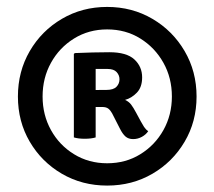

<svg xmlns="http://www.w3.org/2000/svg" viewBox="-20 -764 634 568"><path d="M33 -478.5Q33 -552.5 68 -612.8Q103 -673 163 -708.2Q223 -743.5 297 -743.5Q371 -743.5 431 -708.2Q491 -673 526.2 -612.8Q561.5 -552.5 561.5 -478.5Q561.5 -404.5 526.2 -344.8Q491 -285 431 -250Q371 -215 297 -215Q223 -215 163 -250Q103 -285 68 -344.8Q33 -404.5 33 -478.5ZM106 -478.5Q106 -424 130.8 -379.2Q155.5 -334.5 199 -307.8Q242.5 -281 297 -281Q352 -281 395.2 -307.8Q438.5 -334.5 463.5 -379.2Q488.5 -424 488.5 -478.5Q488.5 -533.5 463.5 -578.2Q438.5 -623 395.2 -650Q352 -677 297 -677Q242.5 -677 199 -650Q155.5 -623 130.8 -578.2Q106 -533.5 106 -478.5ZM400.5 -535Q400.5 -506 384.8 -489.8Q369 -473.5 350 -468.5Q361 -463.5 367.8 -454.8Q374.5 -446 383 -430L396.5 -405Q401 -396.5 406.2 -388.5Q411.5 -380.5 418.5 -376Q412 -366 399.8 -359.2Q387.5 -352.5 374 -352.5Q360 -352.5 351.2 -360.2Q342.5 -368 335 -383L311.5 -429Q306.5 -438 300.2 -442.8Q294 -447.5 282 -447.5H233V-497Q246 -497.5 265.8 -497.8Q285.5 -498 295 -498Q315.5 -498 324.5 -507.2Q333.5 -516.5 333.5 -529.5Q333.5 -541.5 325 -550.8Q316.5 -560 298.5 -560Q289.5 -560 280 -560Q270.5 -560 263 -560V-357.5Q250 -353.5 230.5 -353.5Q211.5 -353.5 198.5 -357.5V-604.5L201.5 -607Q226.5 -608 253.5 -608.8Q280.5 -609.5 303.5 -609.5Q354.5 -609.5 377.5 -588.2Q400.5 -567 400.5 -535Z"/></svg>

Font: Signika Light Medium
Style: Regular
Weight: 500
Version: Version 2.003;gftools[0.9.32]